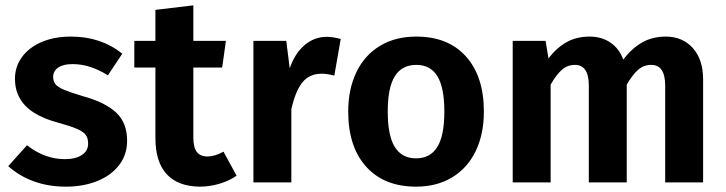

<svg xmlns="http://www.w3.org/2000/svg" viewBox="-20 -683 2718 719"><path d="M438 -482 384 -401Q317 -443 252 -443Q217 -443 198 -430Q179 -417 179 -395Q179 -379 187.5 -368Q196 -357 219.5 -347Q243 -337 290 -323Q374 -300 415 -261.5Q456 -223 456 -156Q456 -103 425.5 -64Q395 -25 343 -4.5Q291 16 227 16Q160 16 105 -4.5Q50 -25 11 -61L81 -139Q148 -87 223 -87Q263 -87 286.5 -102.5Q310 -118 310 -145Q310 -166 301 -178Q292 -190 268 -200.5Q244 -211 193 -225Q113 -247 74.5 -287.5Q36 -328 36 -388Q36 -433 62 -469Q88 -505 135.5 -525.5Q183 -546 246 -546Q358 -546 438 -482Z M866 -25Q837 -5 800.5 5.5Q764 16 728 16Q646 15 604 -31Q562 -77 562 -166V-430H483V-530H562V-646L704 -663V-530H826L812 -430H704V-169Q704 -131 717 -114Q730 -97 757 -97Q784 -97 817 -115Z M1256 -537 1232 -400Q1204 -407 1185 -407Q1138 -407 1112 -374Q1086 -341 1071 -274V0H929V-530H1052L1065 -427Q1084 -483 1120.5 -514Q1157 -545 1203 -545Q1227 -545 1256 -537Z M1792 -265Q1792 -181 1761.5 -117.5Q1731 -54 1673.5 -19Q1616 16 1538 16Q1419 16 1351.5 -58.5Q1284 -133 1284 -265Q1284 -349 1314.5 -412.5Q1345 -476 1402.5 -511Q1460 -546 1539 -546Q1658 -546 1725 -471.5Q1792 -397 1792 -265ZM1432 -265Q1432 -175 1458.5 -132.5Q1485 -90 1538 -90Q1591 -90 1617.5 -132.5Q1644 -175 1644 -265Q1644 -355 1618 -397.5Q1592 -440 1539 -440Q1485 -440 1458.5 -397.5Q1432 -355 1432 -265Z M2613 -386V0H2471V-362Q2471 -440 2419 -440Q2391 -440 2370 -422Q2349 -404 2327 -366V0H2185V-362Q2185 -440 2133 -440Q2105 -440 2084 -421.5Q2063 -403 2042 -366V0H1900V-530H2023L2034 -464Q2064 -504 2101.5 -525Q2139 -546 2188 -546Q2233 -546 2266 -523.5Q2299 -501 2314 -460Q2347 -503 2385.5 -524.5Q2424 -546 2473 -546Q2536 -546 2574.5 -503Q2613 -460 2613 -386Z"/></svg>

Font: Wolseley Sans SemiBold
Style: Regular
Weight: 600
Designer: Carrois Corporate & Edenspiekermann AG
Foundry: Carrois Corporate GbR & Edenspiekermann AG
Version: Version 4.202